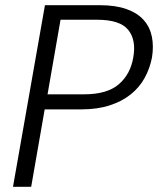

<svg xmlns="http://www.w3.org/2000/svg" viewBox="-20 -719 608 739"><path d="M304 -356Q392 -356 437 -394.5Q482 -433 493 -498Q505 -565 473.5 -604Q442 -643 354 -643H213L163 -356ZM565 -498Q557 -456 537 -419.5Q517 -383 483.5 -356Q450 -329 402.5 -313.5Q355 -298 293 -298H152L100 0H30L153 -699H364Q425 -699 467 -684Q509 -669 533 -642Q557 -615 564.5 -578Q572 -541 565 -498Z"/></svg>

Font: SVN-Poppins Light
Style: Italic
Weight: 300
Italic angle: -10°
Designer: Ninad Kale (Devanagari), Jonny Pinhorn (Latin)
Foundry: Indian Type Foundry
Version: Version 3.002 2017; ttfautohint (v1.8.3)